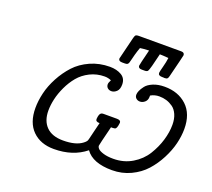

<svg xmlns="http://www.w3.org/2000/svg" viewBox="-160 -1206 1578 1427"><g transform="rotate(20 629.5 -492.0)"><path d="M165 -230Q165 -286.1 179.9 -349.1Q194.8 -412.1 229 -476.1Q263.2 -540 310.1 -591.1Q356.9 -642.1 428 -674.1Q499 -706.1 582 -706.1Q636.2 -706.1 674.1 -683.6Q711.9 -661.1 711.9 -612.8Q711.9 -574.7 692.9 -556.9Q673.8 -539.1 651.9 -539.1Q633.8 -539.1 621.8 -550Q609.9 -561 609.9 -579.1Q609.9 -590.3 622.1 -613.8Q597.2 -625 569.8 -625Q507.8 -625 454.8 -598.4Q401.9 -571.8 367.4 -530.3Q333 -488.8 308.6 -436.8Q284.2 -384.8 273.2 -335.9Q262.2 -287.1 262.2 -244.1Q262.2 -163.1 307.6 -117.4Q353 -71.8 439.9 -71.8Q540 -71.8 590.8 -110.8Q599.6 -117.7 603.8 -121.8Q607.9 -126 611.6 -131.1Q615.2 -136.2 618.2 -148.2Q621.1 -160.2 624.5 -174.1Q627.9 -188 635.5 -219.5Q643.1 -251 651.9 -286.1H650.9Q620.1 -286.1 620.1 -307.1Q623 -349.1 638.2 -356.9Q645 -360.8 655.8 -360.8H762.2Q793 -360.8 793 -339.8Q793 -333 789.1 -315.4Q785.2 -297.9 779.1 -292Q772.9 -286.1 755.9 -286.1H742.2Q704.1 -134.3 704.1 -127Q704.1 -114.7 716.1 -102.8Q728 -90.8 759.5 -81.3Q791 -71.8 836.9 -71.8Q919.9 -71.8 985.8 -111.3Q1051.8 -150.9 1089.4 -211.9Q1127 -272.9 1146 -336.9Q1165 -400.9 1165 -459Q1165 -505.9 1149.9 -540Q1134.8 -574.2 1109.9 -591.6Q1085 -608.9 1058.6 -616.9Q1032.2 -625 1002 -625Q964.8 -625 934.1 -606.9V-597.2Q934.1 -570.3 916.5 -554.7Q898.9 -539.1 877.9 -539.1Q860.8 -539.1 848.4 -549.6Q835.9 -560.1 835.9 -579.1Q835.9 -592.3 843.5 -610.1Q851.1 -627.9 868.7 -650.9Q886.2 -673.8 924.6 -689.9Q962.9 -706.1 1015.1 -706.1Q1123 -706.1 1190.9 -642.6Q1258.8 -579.1 1258.8 -460Q1258.8 -404.8 1243.9 -343.5Q1229 -282.2 1196 -218.5Q1163.1 -154.8 1117.4 -104Q1071.8 -53.2 1003.9 -21Q936 11.2 856.9 11.2Q704.1 11.2 647 -69.8Q546.9 11.2 397 11.2Q291 11.2 228 -51.3Q165 -113.8 165 -230ZM626 -788.1Q626 -790 669.9 -966.8Q674.8 -985.8 681.4 -990.5Q688 -995.1 704.1 -995.1H1040Q1065.9 -995.1 1065.9 -973.1Q1065.9 -968.3 1022 -793.9Q1019 -778.8 1012.9 -772.5Q1006.8 -766.1 990.2 -766.1Q988.3 -766.1 985.1 -766.6Q981.9 -767.1 981 -767.1H971.2Q940.4 -767.1 939.9 -788.1Q939.9 -797.9 951.4 -840.3Q962.9 -882.8 966.8 -916H965.8Q919.9 -919.9 897.9 -919.9Q868.2 -791 857.9 -775.9Q852.1 -767.1 833 -767.1H810.1Q782.2 -767.1 782.2 -788.1Q782.2 -796.9 813 -918.9Q766.1 -917 743.2 -913.1Q731.9 -882.3 723.9 -853.3Q715.8 -824.2 712.9 -810.1Q710 -795.9 706.1 -784.9Q702.1 -773.9 695.6 -770.5Q689 -767.1 675.8 -767.1H654.8Q626 -767.1 626 -788.1Z"/></g></svg>

Font: CMU Concrete
Style: BoldItalic
Weight: 700
Italic angle: -14.04°
Version: Version 0.7.0